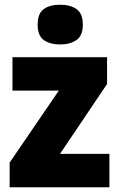

<svg xmlns="http://www.w3.org/2000/svg" viewBox="-20 -796 507 816"><path d="M445 0H21V-105L230 -411H33V-553H435V-439L235 -142H445ZM236 -776Q278 -776 305 -757.5Q332 -739 332 -691Q332 -644 304.5 -625.5Q277 -607 236 -607Q193 -607 166.5 -625.5Q140 -644 140 -691Q140 -739 166 -757.5Q192 -776 236 -776Z"/></svg>

Font: Noto Sans Sinhala UI SemiCondensed Black
Style: Regular
Weight: 900
Width: 4
Designer: Jelle Bosma - Monotype Design Team
Foundry: Monotype Imaging Inc.
Version: Version 2.006; ttfautohint (v1.8.4.7-5d5b)